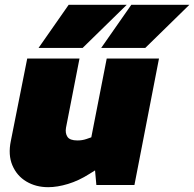

<svg xmlns="http://www.w3.org/2000/svg" viewBox="-20 -768 806 797"><path d="M180 9Q129 9 89.5 -14.5Q50 -38 31.5 -81.5Q13 -125 25 -183L93 -525H310L254 -238Q250 -215 260 -200Q270 -185 301 -185Q312 -185 321 -186.5Q330 -188 339 -191L359 -198L423 -525H640L538 0H380L371 -100L412 -84L351 -46Q307 -18 262.5 -4.5Q218 9 180 9ZM140 -569 265 -748H506L323 -569ZM400 -569 525 -748H766L583 -569Z"/></svg>

Font: REM Black
Style: Italic
Weight: 900
Italic angle: -11°
Designer: Octavio Pardo
Foundry: Ashler Design
Version: Version 1.005;gftools[0.9.28]